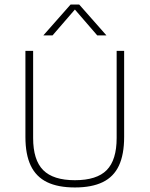

<svg xmlns="http://www.w3.org/2000/svg" viewBox="-20 -819 659 846"><path d="M310 7Q235.5 7 187.2 -16.5Q139 -40 115.5 -89.2Q92 -138.5 92 -215.5V-595H126V-211Q126 -114 170.2 -69.5Q214.5 -25 310 -25Q406.5 -25 450.2 -69.5Q494 -114 494 -211V-595H527V-215.5Q527 -138.5 504 -89.2Q481 -40 432.8 -16.5Q384.5 7 310 7ZM171 -663 291 -799H329L449 -663H408.5L303.5 -784.5H316.5L211.5 -663Z"/></svg>

Font: Encode Sans SC Condensed Thin Thin
Style: Regular
Weight: 250
Version: Version 3.002